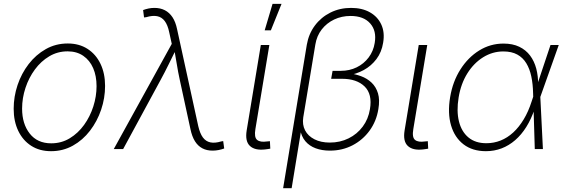

<svg xmlns="http://www.w3.org/2000/svg" viewBox="-20 -777 2939 1001"><path d="M246.1 11.2Q186.5 11.2 142.8 -16.8Q99.1 -44.9 75.2 -94.7Q51.3 -144.5 51.3 -210Q51.3 -272.9 71.5 -333.5Q91.8 -394 129.4 -442.9Q167 -491.7 218.8 -521Q270.5 -550.3 333.5 -550.3Q392.6 -550.3 436.3 -522.2Q480 -494.1 503.9 -444.3Q527.8 -394.5 527.8 -329.1Q527.8 -265.6 507.3 -205.1Q486.8 -144.5 449.2 -95.5Q411.6 -46.4 359.9 -17.6Q308.1 11.2 246.1 11.2ZM247.1 -29.8Q300.3 -29.8 343.8 -56.2Q387.2 -82.5 418.5 -126Q449.7 -169.4 466.6 -222.2Q483.4 -274.9 483.4 -327.6Q483.4 -380.9 465.8 -421.6Q448.2 -462.4 414.3 -485.8Q380.4 -509.3 332.5 -509.3Q280.3 -509.3 237.1 -483.6Q193.8 -458 162.1 -415Q130.4 -372.1 112.8 -318.8Q95.2 -265.6 95.2 -210.9Q95.2 -131.3 135 -80.6Q174.8 -29.8 247.1 -29.8Z M573.2 0 875.5 -548.3 862.3 -608.4Q854.5 -646.5 838.9 -667.2Q823.2 -688 799.3 -692.6Q775.4 -697.3 742.7 -687.5L731 -686L726.1 -724.6Q739.7 -729.5 754.4 -732.7Q769 -735.8 785.2 -735.8Q815.9 -735.8 839.6 -723.6Q863.3 -711.4 879.4 -687Q895.5 -662.6 903.3 -624.5L1013.7 -119.1Q1022.5 -81.1 1037.8 -60.3Q1053.2 -39.6 1076.9 -34.7Q1100.6 -29.8 1132.8 -39.6L1143.6 -41.5L1148.9 -2.9Q1135.7 2 1120.4 5.1Q1105 8.3 1088.4 8.3Q1057.6 8.3 1034.7 -3.9Q1011.7 -16.1 996.3 -40.8Q981 -65.4 973.1 -103L917.5 -359.4Q908.2 -401.9 901.6 -443.6Q895 -485.4 887.2 -526.9H901.4Q880.9 -485.8 860.4 -443.6Q839.8 -401.4 816.9 -359.4L622.1 0Z M1362.8 2Q1309.1 8.3 1283 -16.1Q1256.8 -40.5 1266.1 -97.2L1339.8 -542.5H1384.3L1311.5 -104Q1304.2 -61 1320.6 -47.6Q1336.9 -34.2 1372.6 -39.6Q1378.9 -40 1380.9 -40.3Q1382.8 -40.5 1387.2 -41L1389.2 -2Q1384.3 -1 1377.4 0Q1370.6 1 1362.8 2ZM1359.9 -618.7 1400.9 -756.8H1447.8L1392.1 -618.7Z M1456.1 204.1 1579.6 -543.9Q1589.4 -600.6 1621.6 -643.8Q1653.8 -687 1702.6 -711.4Q1751.5 -735.8 1810.5 -735.8Q1867.7 -735.8 1908.4 -712.9Q1949.2 -689.9 1968 -648.9Q1986.8 -607.9 1977.5 -554.2Q1969.7 -504.9 1942.6 -469Q1915.5 -433.1 1876.5 -411.9Q1837.4 -390.6 1793 -383.8L1794.9 -395.5Q1830.1 -391.6 1862.1 -379.9Q1894 -368.2 1917.2 -346.2Q1940.4 -324.2 1950.7 -290.3Q1960.9 -256.3 1952.6 -208Q1942.4 -145 1907 -96.2Q1871.6 -47.4 1818.1 -19.5Q1764.6 8.3 1700.2 8.3Q1658.7 8.3 1625.7 -3.9Q1592.8 -16.1 1572 -40.8Q1551.3 -65.4 1544.9 -102.1L1552.2 -111.3L1500.5 204.1ZM1699.7 -33.7Q1752.9 -33.7 1797.4 -55.7Q1841.8 -77.6 1871.1 -116.9Q1900.4 -156.2 1908.7 -208Q1921.9 -286.1 1880.9 -326.2Q1839.8 -366.2 1763.2 -366.2H1706.5L1713.9 -407.7H1756.8Q1802.2 -407.7 1839.6 -426Q1877 -444.3 1901.9 -477.3Q1926.8 -510.3 1933.6 -553.2Q1944.3 -616.2 1909.9 -655Q1875.5 -693.8 1807.6 -693.8Q1761.2 -693.8 1722.2 -675.3Q1683.1 -656.7 1657.2 -623.3Q1631.3 -589.8 1624 -544.4L1561 -165Q1555.2 -127 1570.6 -97.4Q1585.9 -67.9 1619.4 -50.8Q1652.8 -33.7 1699.7 -33.7Z M2186 2Q2132.3 8.3 2106.2 -16.1Q2080.1 -40.5 2089.4 -97.2L2163.1 -542.5H2207.5L2134.8 -104Q2127.4 -61 2143.8 -47.6Q2160.2 -34.2 2195.8 -39.6Q2202.1 -40 2204.1 -40.3Q2206.1 -40.5 2210.4 -41L2212.4 -2Q2207.5 -1 2200.7 0Q2193.8 1 2186 2Z M2513.2 11.2Q2443.4 11.2 2396.7 -24.4Q2350.1 -60.1 2331.5 -123.5Q2313 -187 2326.7 -270Q2340.3 -352.1 2380.4 -415Q2420.4 -478 2478.5 -513.9Q2536.6 -549.8 2605 -549.8Q2652.8 -549.8 2687.3 -533.2Q2721.7 -516.6 2743.7 -487.3Q2765.6 -458 2775.9 -418.9Q2786.1 -379.9 2785.6 -334.5H2800.3L2796.9 -272.9L2810.5 0H2768.1L2759.3 -291.5Q2758.3 -338.9 2750 -378.4Q2741.7 -418 2723.9 -447.3Q2706.1 -476.6 2676.8 -492.7Q2647.5 -508.8 2604 -508.8Q2547.9 -508.8 2499 -478.5Q2450.2 -448.2 2416.5 -394.3Q2382.8 -340.3 2371.1 -269Q2359.4 -197.8 2372.8 -144Q2386.2 -90.3 2422.4 -60.3Q2458.5 -30.3 2515.6 -30.3Q2554.7 -30.3 2590.1 -44.4Q2625.5 -58.6 2655.8 -86.4Q2686 -114.3 2710.4 -154.8Q2734.9 -195.3 2751.5 -247.6L2850.1 -542.5H2893.1L2796.4 -270L2779.8 -208.5H2767.1Q2749.5 -156.2 2724.1 -115.5Q2698.7 -74.7 2666 -46.4Q2633.3 -18.1 2595 -3.4Q2556.6 11.2 2513.2 11.2Z"/></svg>

Font: Inter 16pt ExtraLight
Style: Italic
Weight: 250
Italic angle: -9.3988°
Version: Version 4.001;git-66647c0bb